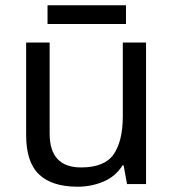

<svg xmlns="http://www.w3.org/2000/svg" viewBox="-20 -697 658 727"><path d="M533 -536V0H461L448 -71H444Q418 -29 372 -9.5Q326 10 274 10Q177 10 128 -36.5Q79 -83 79 -185V-536H168V-191Q168 -63 287 -63Q376 -63 410.5 -113Q445 -163 445 -257V-536ZM457 -677V-606H160V-677Z"/></svg>

Font: RS Noto Sans
Style: Regular
Weight: 400
Designer: Monotype Design Team
Foundry: Monotype Imaging Inc.
Version: Version 3.10